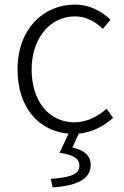

<svg xmlns="http://www.w3.org/2000/svg" viewBox="-20 -567 539 832"><path d="M321 12C379 7 429 -20 470 -56L442 -96C406 -64 358 -37 303 -37C191 -37 117 -130 117 -266C117 -402 198 -496 304 -496C354 -496 393 -473 426 -442L459 -482C422 -515 374 -547 303 -547C171 -547 56 -444 56 -266C56 -99 150 2 277 12L238 95C299 104 324 120 324 151C324 184 295 202 200 208L208 245C315 238 373 208 373 148C373 104 342 84 294 72Z"/></svg>

Font: Source Han Sans SC Light
Style: Regular
Weight: 300
Designer: Ryoko NISHIZUKA (kana & ideographs); Paul D. Hunt (Latin, Greek & Cyrillic); Wenlong ZHANG (bopomofo); Sandoll Communica
Foundry: Adobe Systems Incorporated
Version: Version 1.004;PS 1.004;hotconv 1.0.82;makeotf.lib2.5.63406